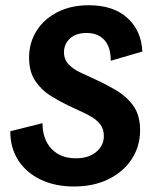

<svg xmlns="http://www.w3.org/2000/svg" viewBox="-20 -682 590 715"><path d="M255 12.5Q185.8 12.5 132.1 -12.9Q78.3 -38.3 48.3 -84.6Q18.3 -130.8 18.3 -193.3L138.3 -223.3Q138.3 -163.3 171.7 -127.9Q205 -92.5 262.5 -92.5Q310 -92.5 338.3 -116.2Q366.7 -140 366.7 -175Q366.7 -200.8 354.2 -217.5Q341.7 -234.2 323.3 -245.4Q305 -256.7 285.8 -265L235.8 -288.3Q202.5 -304.2 168.3 -325.4Q134.2 -346.7 111.3 -380.8Q88.3 -415 88.3 -467.5Q88.3 -522.5 115.8 -566.7Q143.3 -610.8 193.8 -636.7Q244.2 -662.5 310.8 -662.5Q402.5 -662.5 454.6 -615Q506.7 -567.5 510 -490L392.5 -455.8Q392.5 -506.7 368.8 -532.9Q345 -559.2 302.5 -559.2Q263.3 -559.2 240.8 -538.8Q218.3 -518.3 218.3 -487.5Q218.3 -460 236.2 -441.7Q254.2 -423.3 280 -411.7L325 -390.8Q367.5 -371.7 408.3 -348.3Q449.2 -325 475.4 -289.6Q501.7 -254.2 501.7 -196.7Q501.7 -137.5 470.8 -90Q440 -42.5 384.6 -15Q329.2 12.5 255 12.5Z"/></svg>

Font: Familjen Grotesk
Style: Bold Italic
Weight: 700
Italic angle: -9.46201°
Designer: Anders Wikstroem, Jonas Baeckman, Matilda Gysing, Kristian Moeller
Foundry: Familjen STHLM AB
Version: Version 2.002; ttfautohint (v1.8.4.7-5d5b)